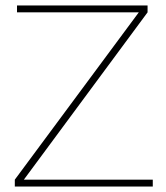

<svg xmlns="http://www.w3.org/2000/svg" viewBox="-20 -680 607 700"><path d="M537 -25V0H34V-25L486 -635H42V-660H518V-635L67 -25Z"/></svg>

Font: Work Sans ExtraLight
Style: Regular
Weight: 280
Designer: Wei Huang
Foundry: Wei Huang
Version: Version 1.500